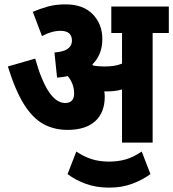

<svg xmlns="http://www.w3.org/2000/svg" viewBox="-20 -652 792 878"><path d="M459 -210Q459 -137 415 -97.5Q371 -58 289 -58Q228 -58 179 -84.5Q130 -111 90 -174.5Q50 -238 16 -348L141 -384Q198 -181 278 -181Q299 -181 309 -192.5Q319 -204 319 -223Q319 -247 311.5 -267Q304 -287 290 -304Q267 -299 241 -297L229 -412Q271 -415 290 -429Q309 -443 309 -466Q309 -511 257 -511Q216 -511 172 -487L130 -598Q163 -612 198.5 -622Q234 -632 280 -632Q360 -632 404 -587Q448 -542 448 -473Q448 -402 402 -357Q404 -355 407 -352Q431 -348 457 -348Q479 -348 498 -350.5Q517 -353 538 -361V-501H489V-622H752V-501H678V0H538V-243Q521 -238 504 -236Q487 -234 470 -234Q464 -234 457 -234Q459 -222 459 -210ZM479 206Q420 206 372 188.5Q324 171 289 144L329 41Q363 64 398.5 75.5Q434 87 479 87Q519 87 554.5 77Q590 67 628 41L668 144Q633 170 585.5 188Q538 206 479 206Z"/></svg>

Font: Noto Sans Condensed ExtraBold
Style: Italic
Weight: 800
Width: 3
Italic angle: -12°
Designer: Monotype Design Team
Foundry: Monotype Imaging Inc.
Version: Version 2.013; ttfautohint (v1.8.4.7-5d5b)